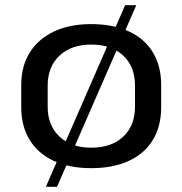

<svg xmlns="http://www.w3.org/2000/svg" viewBox="-20 -641 704 741"><path d="M332 8Q248 8 187.5 -20Q127 -48 94.5 -101Q62 -154 62 -227V-313Q62 -386 95 -438.5Q128 -491 188.5 -519.5Q249 -548 332 -548Q416 -548 477 -520Q538 -492 570 -439Q602 -386 602 -313V-227Q602 -154 570 -101Q538 -48 477 -20Q416 8 332 8ZM332 -71Q410 -71 455.5 -113.5Q501 -156 501 -229V-311Q501 -384 455.5 -426.5Q410 -469 332 -469Q255 -469 209.5 -426Q164 -383 164 -311V-229Q164 -157 209.5 -114Q255 -71 332 -71ZM506 -621 200 80H157L463 -621Z"/></svg>

Font: Pathway Extreme 28pt Medium
Style: Regular
Weight: 500
Designer: Eduardo Rodriguez Tunni
Foundry: Eduardo Rodriguez Tunni
Version: Version 1.001;gftools[0.9.26]